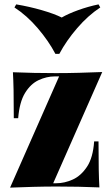

<svg xmlns="http://www.w3.org/2000/svg" viewBox="-20 -852 512 877"><path d="M447 -523 223 -15H237Q275 -15 312.5 -32Q350 -49 377.5 -90.5Q405 -132 410 -206H430Q430 -127 431 -78.5Q432 -30 434 4Q388 2 338 1Q288 0 238 0Q186 0 131 1.5Q76 3 26 5L250 -503H230Q193 -503 156.5 -486Q120 -469 94.5 -427.5Q69 -386 63 -312H43Q43 -392 42 -440Q41 -488 39 -522Q86 -520 136 -519Q186 -518 235 -518Q288 -518 342.5 -519.5Q397 -521 447 -523ZM430 -832 438 -818Q382 -781 332.5 -723.5Q283 -666 251 -606H233Q202 -665 152.5 -723Q103 -781 46 -818L54 -832Q114 -822 171 -805.5Q228 -789 262 -772Q291 -789 336.5 -805.5Q382 -822 430 -832Z"/></svg>

Font: Playfair Display Black
Style: Regular
Weight: 900
Designer: Claus Eggers Sørensen
Foundry: Claus Eggers Sørensen
Version: Version 1.203